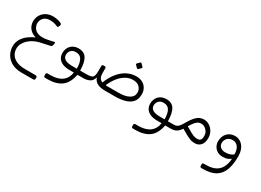

<svg xmlns="http://www.w3.org/2000/svg" viewBox="-26 -1357 3400 2501"><g transform="rotate(30 1674.0 -106.0)"><path d="M291 340Q203 340 142.5 306.5Q82 273 51 218Q20 163 20 98Q20 36 50 -12Q80 -60 126.5 -94.5Q173 -129 221 -148Q178 -162 148 -187Q118 -212 103 -244.5Q88 -277 88 -311Q88 -373 115.5 -415Q143 -457 187 -479Q231 -501 281 -501Q316 -501 347.5 -494.5Q379 -488 401 -478Q415 -472 420 -464Q425 -456 420 -443L414 -427Q410 -414 401.5 -412Q393 -410 381 -416Q356 -428 328 -433Q300 -438 277 -438Q215 -438 181.5 -404Q148 -370 148 -318Q148 -288 164 -259.5Q180 -231 212.5 -212.5Q245 -194 294 -194Q324 -194 352 -198Q380 -202 406.5 -208.5Q433 -215 458 -220Q472 -223 474.5 -218.5Q477 -214 475 -202L470 -177Q467 -163 461 -158Q455 -153 444 -151L297 -119Q258 -110 219 -90.5Q180 -71 148 -42.5Q116 -14 96.5 22.5Q77 59 77 101Q77 148 101 188Q125 228 177 252.5Q229 277 313 277H468Q491 277 491 300V317Q491 340 468 340Z M592 245Q582 245 576.5 239.5Q571 234 571 224V197Q571 189 576.5 184.5Q582 180 592 180H633Q743 180 805.5 134Q868 88 882 -2H816Q757 -2 714 -19Q671 -36 648 -69.5Q625 -103 625 -152Q625 -184 635.5 -211.5Q646 -239 666 -260.5Q686 -282 715 -294Q744 -306 780 -306Q865 -306 902 -246.5Q939 -187 940 -65H1029Q1044 -65 1044 -50V-30Q1044 0 1014 0H937Q911 133 834 189Q757 245 627 245ZM818 -65H890Q890 -151 863.5 -198.5Q837 -246 775 -246Q739 -246 717 -231.5Q695 -217 685.5 -196Q676 -175 676 -154Q676 -109 712.5 -87Q749 -65 818 -65Z M1024 0Q1013 0 1006 -3.5Q999 -7 999 -26V-45Q999 -59 1007 -62Q1015 -65 1029 -65Q1079 -65 1105 -73Q1131 -81 1140 -106.5Q1149 -132 1149 -182V-255Q1149 -275 1169 -275H1189Q1209 -275 1209 -255V-182Q1209 -141 1222.5 -115Q1236 -89 1266.5 -77Q1297 -65 1347 -65H1514Q1617 -65 1674 -97Q1731 -129 1731 -190Q1731 -237 1697.5 -271Q1664 -305 1599 -305Q1538 -305 1484 -271.5Q1430 -238 1387.5 -180.5Q1345 -123 1316 -49L1262 -59Q1301 -165 1356.5 -233Q1412 -301 1478 -334Q1544 -367 1614 -367Q1671 -367 1710.5 -344Q1750 -321 1770.5 -283Q1791 -245 1791 -200Q1791 -125 1754 -81.5Q1717 -38 1651 -19Q1585 0 1499 0H1350Q1283 0 1238 -21Q1193 -42 1172 -97Q1160 -44 1120 -22Q1080 0 1024 0ZM1586 -461Q1582 -457 1576 -457.5Q1570 -458 1565 -462L1533 -494Q1529 -499 1529 -505Q1529 -511 1533 -515L1565 -547Q1570 -552 1575.5 -552Q1581 -552 1585 -547L1617 -515Q1629 -504 1618 -493Z M1912 245Q1902 245 1896.5 239.5Q1891 234 1891 224V197Q1891 189 1896.5 184.5Q1902 180 1912 180H1953Q2063 180 2125.5 134Q2188 88 2202 -2H2136Q2077 -2 2034 -19Q1991 -36 1968 -69.5Q1945 -103 1945 -152Q1945 -184 1955.5 -211.5Q1966 -239 1986 -260.5Q2006 -282 2035 -294Q2064 -306 2100 -306Q2185 -306 2222 -246.5Q2259 -187 2260 -65H2349Q2364 -65 2364 -50V-30Q2364 0 2334 0H2257Q2231 133 2154 189Q2077 245 1947 245ZM2138 -65H2210Q2210 -151 2183.5 -198.5Q2157 -246 2095 -246Q2059 -246 2037 -231.5Q2015 -217 2005.5 -196Q1996 -175 1996 -154Q1996 -109 2032.5 -87Q2069 -65 2138 -65Z M2705 8Q2683 8 2664.5 5Q2646 2 2623.5 -7Q2601 -16 2568 -34Q2535 -52 2484 -82Q2459 -44 2434 -26.5Q2409 -9 2384.5 -4.5Q2360 0 2334 0Q2319 0 2319 -15V-35Q2319 -65 2349 -65Q2371 -65 2387.5 -71Q2404 -77 2422 -97Q2440 -117 2464 -159Q2503 -227 2535 -261.5Q2567 -296 2597 -308.5Q2627 -321 2659 -321Q2704 -321 2742 -296Q2780 -271 2803 -229.5Q2826 -188 2826 -136Q2826 -99 2816.5 -72Q2807 -45 2790.5 -27Q2774 -9 2752 -0.5Q2730 8 2705 8ZM2708 -57Q2731 -57 2748 -71.5Q2765 -86 2766 -130Q2767 -168 2750.5 -196Q2734 -224 2708 -240Q2682 -256 2653 -256Q2633 -256 2614 -248.5Q2595 -241 2572 -216Q2549 -191 2517 -138Q2576 -102 2609.5 -84.5Q2643 -67 2665 -62Q2687 -57 2708 -57Z M2942 245Q2932 245 2926.5 239.5Q2921 234 2921 224V197Q2921 189 2926.5 184.5Q2932 180 2942 180H2972Q3062 180 3120 148Q3178 116 3205 48.5Q3232 -19 3229 -125L3283 -123Q3283 -4 3252.5 78.5Q3222 161 3152.5 203Q3083 245 2967 245ZM3227 -125Q3227 -192 3198 -233.5Q3169 -275 3116 -275Q3079 -275 3055 -259.5Q3031 -244 3019.5 -220.5Q3008 -197 3008 -173Q3008 -133 3036 -110Q3064 -87 3107 -87Q3152 -87 3185.5 -100.5Q3219 -114 3229 -130L3239 -70Q3218 -48 3185 -34Q3152 -20 3107 -20Q3057 -20 3023.5 -41.5Q2990 -63 2973 -96.5Q2956 -130 2956 -167Q2956 -203 2967 -234Q2978 -265 2999 -288Q3020 -311 3050 -324Q3080 -337 3117 -337Q3164 -337 3201.5 -311.5Q3239 -286 3261 -238.5Q3283 -191 3283 -123Z"/></g></svg>

Font: Rubik Light
Style: Regular
Weight: 300
Designer: Hubert and Fischer
Foundry: Hubert and Fischer
Version: Version 2.300;gftools[0.9.30]